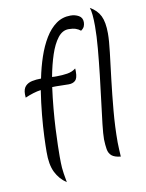

<svg xmlns="http://www.w3.org/2000/svg" viewBox="-108 -1001 907 1190"><g transform="rotate(-10 345.5 -406.5)"><path d="M214 113Q170 84 146 35.5Q122 -13 123 -93Q123 -130 125.5 -190.5Q128 -251 135 -325.5Q142 -400 154 -477Q131 -474 106.5 -466.5Q82 -459 54 -447Q54 -451 53.5 -457Q53 -463 53 -468Q53 -502 69 -519Q85 -536 111 -541.5Q137 -547 168 -547Q182 -617 203.5 -680.5Q225 -744 255 -793.5Q285 -843 324.5 -871.5Q364 -900 415 -900Q444 -900 467 -887Q490 -874 490 -845Q490 -832 485 -819.5Q480 -807 464 -796Q451 -807 433.5 -813Q416 -819 389 -819Q350 -819 321 -781.5Q292 -744 271.5 -682Q251 -620 237 -545Q245 -544 252.5 -544Q260 -544 267 -544Q302 -544 333.5 -549Q365 -554 387 -572Q388 -568 388 -562.5Q388 -557 388 -551Q388 -510 372.5 -496Q357 -482 331 -482Q303 -482 277.5 -483Q252 -484 227 -483Q218 -417 212 -350.5Q206 -284 203 -225Q200 -166 199 -120.5Q198 -75 198 -52Q198 -28 198.5 -12Q199 4 200 20Q201 36 204.5 57.5Q208 79 214 113ZM487 -108Q487 -141 494 -203Q501 -265 511 -343Q521 -421 530.5 -505Q540 -589 547 -668Q554 -747 554 -809Q554 -850 551 -880.5Q548 -911 542 -926Q586 -901 605.5 -861.5Q625 -822 625 -751Q625 -705 616 -631Q607 -557 596 -465Q585 -373 576 -273Q567 -173 567 -75Q567 -52 568.5 -29.5Q570 -7 571 15Q532 11 514.5 -4Q497 -19 492.5 -45.5Q488 -72 487 -108Z"/></g></svg>

Font: Merienda Light
Style: Regular
Weight: 300
Designer: Eduardo Rodriguez Tunni
Foundry: Eduardo Rodriguez Tunni
Version: Version 2.001; ttfautohint (v1.8.4.7-5d5b)